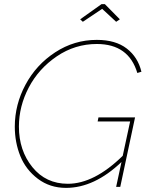

<svg xmlns="http://www.w3.org/2000/svg" viewBox="-20 -909 728 934"><path d="M477 -866 383 -803 370 -815 474 -889H490L563 -815L545 -803ZM451 -695Q345 -695 256.5 -635Q168 -575 120 -483.5Q72 -392 72 -293Q72 -177 137.5 -96Q203 -15 310 -15Q438 -15 577 -151L613 -318H455L459 -338H637L565 0H545L571 -121Q439 5 301 5Q223 5 164.5 -39Q106 -83 79 -149.5Q52 -216 52 -293Q52 -400 104 -497Q156 -594 248.5 -654.5Q341 -715 451 -715Q542 -715 596.5 -673Q651 -631 668 -560L648 -554Q606 -695 451 -695Z"/></svg>

Font: Raleway-v4020 Thin
Style: Italic
Weight: 250
Italic angle: -12°
Designer: Matt McInerney, Pablo Impallari, Rodrigo Fuenzalida
Foundry: Matt McInerney, Pablo Impallari, Rodrigo Fuenzalida
Version: Version 4.020;PS 004.020;hotconv 1.0.88;makeotf.lib2.5.64775